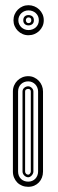

<svg xmlns="http://www.w3.org/2000/svg" viewBox="-20 -721 222 741"><path d="M146 -58.8Q146 -46.4 141.8 -35.6Q137.7 -24.9 130.1 -17Q122.6 -9 112.1 -4.5Q101.6 0 88.9 0Q76.2 0 65.3 -4.4Q54.4 -8.8 46.6 -16.7Q38.8 -24.7 34.3 -35.4Q29.8 -46.1 29.8 -58.8V-367.9Q29.8 -380.4 34.4 -391.1Q39.1 -401.9 47 -409.8Q54.9 -417.7 65.7 -422.4Q76.4 -427 88.9 -427Q101.3 -427 111.7 -422.1Q122.1 -417.2 129.8 -409.1Q137.5 -400.9 141.7 -390.3Q146 -379.6 146 -367.9ZM49.8 -58.8Q49.8 -50.3 52.7 -43.1Q55.7 -35.9 60.8 -30.8Q65.9 -25.6 73.1 -22.8Q80.3 -20 88.9 -20Q97.2 -20 104.1 -22.9Q111.1 -25.9 116.2 -31.1Q121.3 -36.4 124.1 -43.5Q127 -50.5 127 -58.8V-367.9Q127 -375.7 124.1 -382.8Q121.3 -389.9 116.2 -395.3Q111.1 -400.6 104.1 -403.8Q97.2 -407 88.9 -407Q80.3 -407 73.1 -404.1Q65.9 -401.1 60.8 -396Q55.7 -390.9 52.7 -383.7Q49.8 -376.5 49.8 -367.9ZM108.9 -58.8Q108.9 -55.2 107.2 -51.3Q105.5 -47.4 102.7 -44.2Q99.9 -41 96.2 -38.9Q92.5 -36.9 88.9 -36.9Q84.7 -36.9 80.8 -38.7Q76.9 -40.5 73.7 -43.7Q70.6 -46.9 68.7 -50.8Q66.9 -54.7 66.9 -58.8V-367.9Q66.9 -372.3 68.7 -376.1Q70.6 -379.9 73.7 -382.4Q76.9 -385 80.8 -386.5Q84.7 -387.9 88.9 -387.9Q92.3 -387.9 95.8 -386.4Q99.4 -384.8 102.3 -382.1Q105.2 -379.4 107.1 -375.7Q108.9 -372.1 108.9 -367.9ZM148.9 -642.8Q148.9 -630.4 144.2 -619.9Q139.4 -609.4 131.3 -601.6Q123.3 -593.8 112.5 -589.4Q101.8 -585 89.8 -585Q77.9 -585 67.4 -589.5Q56.9 -594 49 -601.9Q41 -609.9 36.5 -620.4Q32 -630.9 32 -642.8Q32 -654.8 36.5 -665.4Q41 -676 49 -684Q56.9 -691.9 67.4 -696.4Q77.9 -700.9 89.8 -700.9Q101.8 -700.9 112.5 -696.5Q123.3 -692.1 131.3 -684.3Q139.4 -676.5 144.2 -665.9Q148.9 -655.3 148.9 -642.8ZM76.9 -58.8Q76.9 -54.4 80.2 -50.7Q83.5 -46.9 88.9 -46.9Q92.8 -46.9 95.8 -51Q98.9 -55.2 98.9 -58.8V-367.9Q98.9 -371.8 96.6 -374.9Q94.2 -377.9 88.9 -377.9Q84.2 -377.9 80.6 -375.6Q76.9 -373.3 76.9 -367.9ZM129.9 -642.8Q129.9 -651.6 126.7 -658.6Q123.5 -665.5 118 -670.5Q112.5 -675.5 105.3 -678.2Q98.1 -680.9 89.8 -680.9Q82 -680.9 75 -678.1Q67.9 -675.3 62.5 -670.2Q57.1 -665 54 -658.1Q50.8 -651.1 50.8 -642.8Q50.8 -634.5 54 -627.6Q57.1 -620.6 62.5 -615.6Q67.9 -610.6 75 -607.8Q82 -605 89.8 -605Q98.1 -605 105.3 -607.7Q112.5 -610.4 118 -615.2Q123.5 -620.1 126.7 -627.2Q129.9 -634.3 129.9 -642.8ZM110.8 -642.8Q110.8 -633.1 104.9 -628.1Q98.9 -623 89.8 -623Q80.8 -623 75.3 -628.4Q69.8 -633.8 69.8 -642.8Q69.8 -652.1 75.3 -657.5Q80.8 -662.8 89.8 -662.8Q98.9 -662.8 104.9 -657.8Q110.8 -652.8 110.8 -642.8ZM100.8 -642.8Q100.8 -653.8 89.8 -653.8Q85.4 -653.8 82.6 -650.6Q79.8 -647.5 79.8 -642.8Q79.8 -638.4 82.6 -635.1Q85.4 -631.8 89.8 -631.8Q95.2 -631.8 98 -634.8Q100.8 -637.7 100.8 -642.8Z"/></svg>

Font: TafelwerkOT
Style: Regular
Weight: 400
Designer: Peter Wiegel
Foundry: Peter Wiegel, based on an original design named Oxford by Christine Lord, 1969
Version: Version 1.000